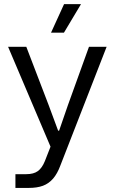

<svg xmlns="http://www.w3.org/2000/svg" viewBox="-20 -754 563 941"><path d="M55.6 99.6H108.9Q144.9 99.6 165.6 84.5Q186.3 69.4 199.9 35.6L234.6 -53V-18.7L19.6 -524.7H108.9L218.3 -239.3L264.9 -113.6H269.7L313.1 -239.3L416.1 -524.7H502.6L276.3 56.1Q261.1 97.3 240.1 121.5Q219.1 145.7 190.5 156.4Q161.9 167 121.1 167H55.6ZM293.9 -733.6H376.9L293.4 -593.9H230.1Z"/></svg>

Font: Mona Sans VF XLt
Style: Regular
Weight: 200
Designer: Deni Anggara
Foundry: GitHub
Version: Version 2.000;Glyphs 3.2.3 (3260)